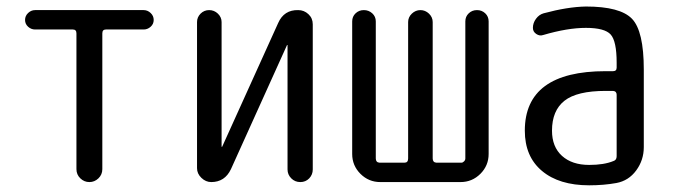

<svg xmlns="http://www.w3.org/2000/svg" viewBox="-20 -550 2040 580"><path d="M85.9 -460.9Q74.2 -460.9 64.9 -469.2Q55.7 -477.5 55.7 -489.7Q55.7 -502 64.9 -510.7Q74.2 -519.5 85.9 -519.5H414.1Q425.8 -519.5 435.1 -510.7Q444.3 -502 444.3 -489.7Q444.3 -477.5 435.1 -469.2Q425.8 -460.9 414.1 -460.9H299.8Q289.1 -460.9 289.1 -449.2V-39.1Q289.1 -22.5 277.3 -11.2Q265.6 0 250 0Q234.4 0 222.7 -11.2Q210.9 -22.5 210.9 -39.1V-449.2Q210.9 -460.9 200.2 -460.9Z M618.2 0Q601.6 0 588.4 -12.7Q575.2 -25.4 575.2 -42V-483.4Q575.2 -498 585.9 -508.8Q596.7 -519.5 611.8 -519.5Q627 -519.5 638.2 -508.8Q649.4 -498 649.4 -483.4V-107.4Q649.4 -106.4 650.4 -106.4Q651.4 -106.4 651.4 -107.4L820.3 -480.5Q837.9 -520.5 880.9 -519.5Q898.4 -519.5 911.6 -507.3Q924.8 -495.1 924.8 -476.6V-38.1Q924.8 -22.5 914.1 -11.2Q903.3 0 887.2 0Q871.1 0 859.9 -11.2Q848.6 -22.5 848.6 -38.1V-413.1Q848.6 -414.1 847.7 -414.1Q846.7 -414.1 846.7 -413.1L677.7 -39.1Q659.2 0 618.2 0Z M1128.9 0Q1093.8 0 1068.8 -24.9Q1043.9 -49.8 1043.9 -85V-485.4Q1043.9 -500 1054.2 -509.8Q1064.5 -519.5 1079.1 -519.5Q1093.8 -519.5 1104.5 -509.8Q1115.2 -500 1115.2 -485.4V-71.3Q1115.2 -59.6 1126 -58.6H1202.1Q1212.9 -58.6 1212.9 -71.3V-483.4Q1212.9 -498 1224.1 -508.8Q1235.4 -519.5 1250 -519.5Q1264.6 -519.5 1275.9 -508.8Q1287.1 -498 1287.1 -483.4V-71.3Q1287.1 -59.6 1297.9 -58.6H1374Q1377.9 -58.6 1381.8 -62.5Q1385.7 -66.4 1385.7 -71.3V-485.4Q1385.7 -500 1396 -509.8Q1406.2 -519.5 1420.9 -519.5Q1435.5 -519.5 1445.8 -509.8Q1456.1 -500 1456.1 -485.4V-85Q1456.1 -49.8 1431.2 -24.9Q1406.2 0 1371.1 0Z M1809.6 -275.4Q1722.7 -275.4 1685.1 -245.6Q1647.5 -215.8 1647.5 -155.3Q1647.5 -106.4 1677.7 -79.1Q1708 -51.8 1759.8 -51.8Q1804.7 -51.8 1833 -63.5Q1842.8 -66.4 1842.8 -78.1V-263.7Q1842.8 -274.4 1832 -275.4ZM1759.8 9.8Q1668.9 9.8 1617.2 -33.7Q1565.4 -77.1 1565.4 -155.3Q1565.4 -335 1809.6 -335H1832Q1842.8 -335 1842.8 -345.7V-360.4Q1842.8 -425.8 1824.7 -445.8Q1806.6 -465.8 1750 -465.8Q1694.3 -465.8 1621.1 -444.3Q1610.4 -440.4 1600.1 -447.3Q1589.8 -454.1 1589.8 -465.8Q1589.8 -480.5 1599.1 -493.2Q1608.4 -505.9 1622.1 -509.8Q1694.3 -529.3 1750 -530.3Q1853.5 -530.3 1889.2 -493.2Q1924.8 -456.1 1924.8 -339.8V-105.5Q1924.8 -66.4 1901.9 -35.2Q1878.9 -3.9 1841.8 2.9Q1803.7 9.8 1759.8 9.8Z"/></svg>

Font: Rounded-X Mgen+ 1mn regular
Style: Regular
Weight: 400
Designer: [Source Han Sans]
Ryoko NISHIZUKA  (kana & ideographs); Paul D. Hunt (Latin, Greek & Cyrillic); Wenlong ZHANG  (bopomofo
Version: Version 1.059.20150602